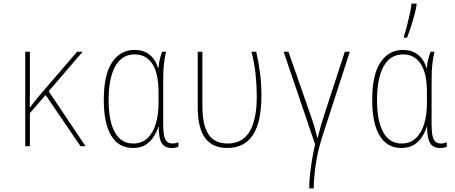

<svg xmlns="http://www.w3.org/2000/svg" viewBox="-20 -817 2540 1073"><path d="M121 0V-528H147V-373Q147 -332 147 -295Q147 -258 146 -217H148Q161 -234 172 -248.5Q183 -263 195 -277L411 -528H442L252 -307L458 0H430L235 -286L147 -185V0Z M723 10Q643 10 601.5 -59Q560 -128 560 -258Q560 -400 606.5 -469Q653 -538 732 -538Q782 -538 815.5 -511.5Q849 -485 863 -438H866Q867 -461 872.5 -483.5Q878 -506 886 -528H908Q901 -499 896.5 -462Q892 -425 892 -358V-123Q892 -60 904 -37.5Q916 -15 942 -15Q950 -15 959.5 -16.5Q969 -18 977 -22V3Q963 10 939 10Q900 10 883.5 -17.5Q867 -45 867 -108H865Q856 -80 839 -53Q822 -26 794 -8Q766 10 723 10ZM724 -15Q773 -15 804.5 -45Q836 -75 851 -126.5Q866 -178 866 -240V-300Q866 -408 831 -460.5Q796 -513 733 -513Q661 -513 624 -446.5Q587 -380 587 -258Q587 -140 622 -77.5Q657 -15 724 -15Z M1250 10Q1168 10 1126.5 -45.5Q1085 -101 1085 -219V-528H1111V-226Q1111 -117 1145.5 -66Q1180 -15 1252 -15Q1335 -15 1375 -82Q1415 -149 1415 -278Q1415 -336 1408.5 -400.5Q1402 -465 1385 -528H1412Q1426 -465 1433.5 -406.5Q1441 -348 1441 -282Q1441 -134 1393 -62Q1345 10 1250 10Z M1708 236Q1708 194 1713.5 148.5Q1719 103 1726.5 61Q1734 19 1741 -10L1565 -528H1592L1718 -167Q1730 -133 1738.5 -103.5Q1747 -74 1754 -45H1755Q1763 -76 1770 -102.5Q1777 -129 1790 -169L1907 -528H1935L1780 -50Q1755 29 1744.5 102Q1734 175 1733 236Z M2223 10Q2143 10 2101.5 -59Q2060 -128 2060 -258Q2060 -400 2106.5 -469Q2153 -538 2232 -538Q2282 -538 2315.5 -511.5Q2349 -485 2363 -438H2366Q2367 -461 2372.5 -483.5Q2378 -506 2386 -528H2408Q2401 -499 2396.5 -462Q2392 -425 2392 -358V-123Q2392 -60 2404 -37.5Q2416 -15 2442 -15Q2450 -15 2459.5 -16.5Q2469 -18 2477 -22V3Q2463 10 2439 10Q2400 10 2383.5 -17.5Q2367 -45 2367 -108H2365Q2356 -80 2339 -53Q2322 -26 2294 -8Q2266 10 2223 10ZM2224 -15Q2273 -15 2304.5 -45Q2336 -75 2351 -126.5Q2366 -178 2366 -240V-300Q2366 -408 2331 -460.5Q2296 -513 2233 -513Q2161 -513 2124 -446.5Q2087 -380 2087 -258Q2087 -140 2122 -77.5Q2157 -15 2224 -15ZM2237 -614Q2245 -636 2253.5 -669Q2262 -702 2269.5 -736.5Q2277 -771 2280 -797H2308V-789Q2301 -746 2285 -694.5Q2269 -643 2255 -606H2237Z"/></svg>

Font: Noto Sans Mono ExtraCondensed Thin
Style: Regular
Weight: 100
Width: 2
Designer: Monotype Design Team
Foundry: Monotype Imaging Inc.
Version: Version 2.014; ttfautohint (v1.8.4.7-5d5b)